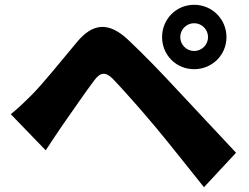

<svg xmlns="http://www.w3.org/2000/svg" viewBox="-20 -774 1040 802"><path d="M733 -619C733 -651 759 -677 791 -677C823 -677 849 -651 849 -619C849 -587 823 -561 791 -561C759 -561 733 -587 733 -619ZM657 -619C657 -544 716 -485 791 -485C866 -485 926 -544 926 -619C926 -694 866 -754 791 -754C716 -754 657 -694 657 -619ZM25 -297 171 -146C190 -175 215 -213 239 -248C277 -302 340 -394 375 -440C400 -473 422 -474 451 -445C484 -411 570 -315 629 -244C685 -177 767 -73 832 8L966 -136C889 -218 785 -329 718 -401C657 -467 586 -541 515 -608C432 -686 366 -675 303 -600C231 -514 158 -423 114 -379C81 -346 57 -323 25 -297Z"/></svg>

Font: Noto Sans TC Black
Style: Regular
Weight: 900
Designer: Ryoko NISHIZUKA 西塚涼子 (kana, bopomofo & ideographs); Paul D. Hunt (Latin, Greek & Cyrillic); Sandoll Communications 산돌커뮤니
Foundry: Adobe
Version: Version 2.004;hotconv 1.0.118;makeotfexe 2.5.65603